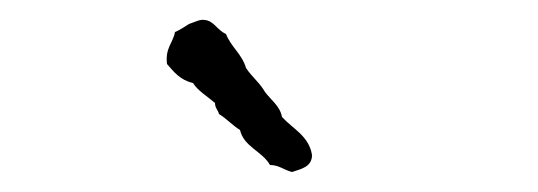

<svg xmlns="http://www.w3.org/2000/svg" viewBox="-20 -697 538 192"><path d="M147 -633C154 -625 160 -617 173 -614C178 -606 187 -601 195 -594C195 -589 198 -587 199 -583C207 -578 212 -572 220 -567C224 -550 242 -546 250 -532C259 -532 264 -527 272 -525C281 -528 292 -530 292 -542C289 -561 273 -568 262 -580C260 -591 251 -597 245 -605C240 -614 232 -620 226 -629C222 -643 211 -650 206 -663C197 -667 194 -676 185 -677C180 -678 175 -675 169 -673C164 -670 160 -667 155 -665C153 -654 145 -649 147 -633Z"/></svg>

Font: FuturaRener
Style: Light
Weight: 300
Designer: BSozoo
Foundry: BSozoo
Version: Version 1.0